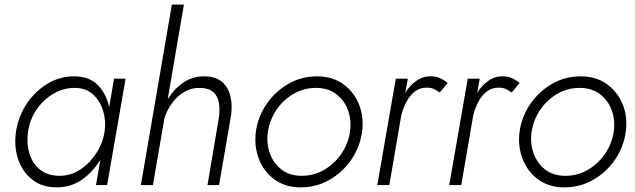

<svg xmlns="http://www.w3.org/2000/svg" viewBox="-20 -800 2743 830"><path d="M49 -230Q40 -166 58.5 -111.5Q77 -57 119.5 -23.5Q162 10 226 10Q287 10 335 -24Q383 -58 414 -110L395 0H443L523 -460H473L452 -337Q440 -393 404 -431Q368 -469 304 -470Q240 -471 186 -438.5Q132 -406 95.5 -351.5Q59 -297 49 -230ZM101 -230Q109 -284 138.5 -327Q168 -370 212 -395.5Q256 -421 307 -420Q353 -419 383 -391Q413 -363 426 -320Q439 -277 432 -230Q424 -180 395.5 -136.5Q367 -93 326 -66.5Q285 -40 238 -40Q187 -40 154 -66Q121 -92 107.5 -135.5Q94 -179 101 -230Z M927 -296 877 0H927L979 -302Q985 -348 975.5 -386Q966 -424 938.5 -447Q911 -470 862 -470Q811 -470 771 -442Q731 -414 705 -371L775 -780H723L589 0H641L691 -290Q702 -324 723.5 -354Q745 -384 776.5 -402.5Q808 -421 846 -420Q883 -419 902 -402Q921 -385 926 -357Q931 -329 927 -296Z M1086 -230Q1078 -167 1099.5 -112Q1121 -57 1167.5 -23.5Q1214 10 1280 10Q1347 10 1404 -22.5Q1461 -55 1498.5 -109.5Q1536 -164 1545 -230Q1554 -294 1532 -348.5Q1510 -403 1463.5 -436.5Q1417 -470 1350 -470Q1283 -470 1226.5 -437.5Q1170 -405 1132.5 -350.5Q1095 -296 1086 -230ZM1138 -230Q1146 -282 1175 -325Q1204 -368 1248.5 -394Q1293 -420 1346 -420Q1398 -420 1433.5 -393Q1469 -366 1484.5 -323Q1500 -280 1493 -230Q1485 -178 1455.5 -135Q1426 -92 1381.5 -66Q1337 -40 1284 -40Q1232 -40 1197 -67Q1162 -94 1146.5 -137.5Q1131 -181 1138 -230Z M1881 -400 1915 -441Q1899 -455 1881.5 -462.5Q1864 -470 1843 -470Q1809 -471 1780.5 -451Q1752 -431 1732 -400L1743 -460H1691L1611 0H1663L1715 -303Q1723 -333 1737 -360Q1751 -387 1773.5 -404.5Q1796 -422 1827 -421Q1844 -421 1856 -415Q1868 -409 1881 -400Z M2192 -400 2226 -441Q2210 -455 2192.5 -462.5Q2175 -470 2154 -470Q2120 -471 2091.5 -451Q2063 -431 2043 -400L2054 -460H2002L1922 0H1974L2026 -303Q2034 -333 2048 -360Q2062 -387 2084.5 -404.5Q2107 -422 2138 -421Q2155 -421 2167 -415Q2179 -409 2192 -400Z M2226 -230Q2218 -167 2239.5 -112Q2261 -57 2307.5 -23.5Q2354 10 2420 10Q2487 10 2544 -22.5Q2601 -55 2638.5 -109.5Q2676 -164 2685 -230Q2694 -294 2672 -348.5Q2650 -403 2603.5 -436.5Q2557 -470 2490 -470Q2423 -470 2366.5 -437.5Q2310 -405 2272.5 -350.5Q2235 -296 2226 -230ZM2278 -230Q2286 -282 2315 -325Q2344 -368 2388.5 -394Q2433 -420 2486 -420Q2538 -420 2573.5 -393Q2609 -366 2624.5 -323Q2640 -280 2633 -230Q2625 -178 2595.5 -135Q2566 -92 2521.5 -66Q2477 -40 2424 -40Q2372 -40 2337 -67Q2302 -94 2286.5 -137.5Q2271 -181 2278 -230Z"/></svg>

Font: Jost* 300 Light Italic
Style: Italic
Weight: 300
Italic angle: -10°
Version: Version 3.200; ttfautohint (v0.97) -l 8 -r 50 -G 200 -x 14 -